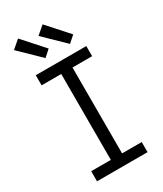

<svg xmlns="http://www.w3.org/2000/svg" viewBox="-239 -1066 977 1152"><g transform="rotate(-30 250.0 -489.5)"><path d="M75 0V-70H211V-665H75V-735H425V-665H289V-70H425V0ZM347 -795 207 -931 263 -979 392 -835ZM177 -795 37 -931 93 -979 222 -835Z"/></g></svg>

Font: Iosevka Term Curly
Style: Regular
Weight: 400
Designer: Belleve Invis
Foundry: Belleve Invis
Version: Version 32.3.0